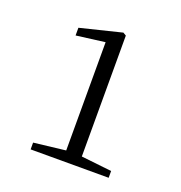

<svg xmlns="http://www.w3.org/2000/svg" viewBox="-88 -972 553 585"><g transform="rotate(20 188.5 -679.5)"><path d="M325 -486V-464H72V-486L175 -498V-849L82 -837V-862L216 -895L226 -889V-497Z"/></g></svg>

Font: Source Han Serif SC ExtraLight
Style: Regular
Weight: 250
Designer: Ryoko NISHIZUKA  (kana & ideographs); Frank Grießhammer (Latin, Greek & Cyrillic); Wenlong ZHANG  (bopomofo); Sandoll Co
Foundry: Adobe Systems Incorporated
Version: Version 1.001 October 20, 2017